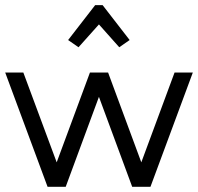

<svg xmlns="http://www.w3.org/2000/svg" viewBox="-20 -719 762 739"><path d="M722.2 -439.9 559.1 0H488.8L360.8 -346.2L232.9 0H163.1L0 -439.9H69.8L198.2 -94.2L326.2 -439.9H396L523.9 -94.2L651.9 -439.9ZM439 -537.1 360.8 -625 282.2 -537.1 242.2 -564.9 346.2 -699.2H375L479 -564.9Z"/></svg>

Font: Arcon-Regular
Style: Regular
Weight: 400
Designer: M. Zarth
Foundry: martin zarth - visuelle & digitale kommunikation
Version: Version 1.131;PS 001.131;hotconv 1.0.70;makeotf.lib2.5.58329